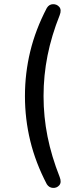

<svg xmlns="http://www.w3.org/2000/svg" viewBox="-20 -733 361 939"><path d="M209 168Q154 63 128 -44Q102 -151 102 -263Q102 -375 128 -482Q154 -589 209 -694Q220 -712 239 -712.5Q258 -713 270 -699Q282 -685 272 -659Q232 -559 212.5 -461.5Q193 -364 193 -263Q193 -162 212.5 -65Q232 32 272 133Q282 159 270 173Q258 187 239 186Q220 185 209 168Z"/></svg>

Font: Chiron GoRound TC N
Style: Regular
Weight: 350
Designer: Ryoko NISHIZUKA 西塚涼子 (kana, bopomofo & ideographs); Paul D. Hunt (Latin, Greek & Cyrillic); Sandoll Communications 산돌커뮤니
Foundry: Adobe
Version: Version 1.000;hotconv 1.1.1;makeotfexe 2.6.0